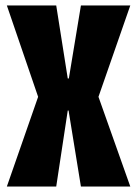

<svg xmlns="http://www.w3.org/2000/svg" viewBox="-20 -680 500 700"><path d="M119 -327 5 -660H185L227 -394H231L275 -660H455L339 -327L455 0H275L230 -277H227L185 0H5Z"/></svg>

Font: Bricolage Grotesque 96pt Condensed ExBd
Style: Regular
Weight: 800
Width: 3
Designer: Mathieu Triay
Foundry: Atelier Triay
Version: Version 1.001;Glyphs 3.2 (3207)